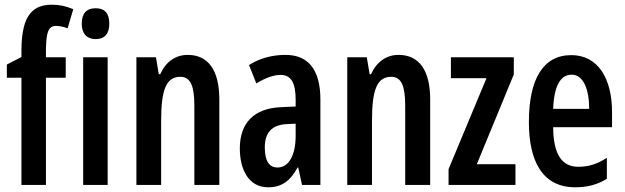

<svg xmlns="http://www.w3.org/2000/svg" viewBox="-20 -785 2653 815"><path d="M259 -455V-542H175V-574C176 -650 186 -675 218 -675C234 -675 250 -671 267 -665L291 -746C257 -760 232 -765 199 -765C104 -765 71 -698 71 -568V-543L9 -511V-455H71V0H175V-455ZM386 -750C347 -750 327 -728 327 -684C327 -642 349 -619 386 -619C424 -619 444 -642 444 -684C444 -727 426 -750 386 -750ZM437 -542H333V0H437Z M777 -552C725 -552 684 -523 660 -470H654L642 -542H559V0H664V-271C664 -406 686 -459 746 -459C790 -459 805 -417 805 -337V0H911V-363C911 -488 863 -552 777 -552Z M1192 -552C1134 -552 1081 -537 1037 -509L1068 -431C1108 -455 1142 -467 1171 -467C1216 -467 1235 -433 1235 -361V-333L1172 -330C1060 -325 998 -265 998 -155C998 -69 1033 10 1118 10C1177 10 1213 -18 1243 -74H1246L1262 0H1340V-362C1340 -485 1292 -552 1192 -552ZM1235 -260V-208C1235 -125 1205 -74 1158 -74C1123 -74 1104 -101 1104 -159C1104 -222 1134 -254 1194 -258Z M1672 -552C1620 -552 1579 -523 1555 -470H1549L1537 -542H1454V0H1559V-271C1559 -406 1581 -459 1641 -459C1685 -459 1700 -417 1700 -337V0H1806V-363C1806 -488 1758 -552 1672 -552Z M2168 0V-88H2004L2161 -469V-542H1894V-453H2045L1884 -67V0Z M2405 -551C2286 -551 2225 -450 2225 -267C2225 -103 2281 10 2422 10C2472 10 2516 -1 2556 -26V-115C2514 -88 2477 -77 2435 -77C2364 -77 2329 -131 2328 -245H2578V-309C2578 -451 2519 -551 2405 -551ZM2407 -468C2456 -468 2481 -406 2481 -323H2328C2332 -423 2360 -468 2407 -468Z"/></svg>

Font: Noto Sans Display Condensed Medium
Style: Regular
Weight: 500
Width: 3
Designer: Monotype Design Team
Foundry: Monotype Imaging Inc.
Version: Version 1.900